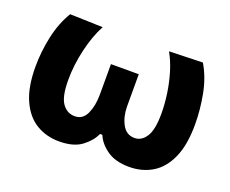

<svg xmlns="http://www.w3.org/2000/svg" viewBox="-90 -648 964 804"><g transform="rotate(20 392.0 -246.0)"><path d="M236 13Q179 13 134 -14Q89 -41 62.8 -98.8Q36.5 -156.5 36.5 -248Q36.5 -314 51 -381.8Q65.5 -449.5 98 -503.5L244.5 -499Q217 -448 200.8 -378.2Q184.5 -308.5 184.5 -243Q184.5 -168 206 -138.2Q227.5 -108.5 261.5 -108.5Q297.5 -108.5 313.8 -144.5Q330 -180.5 330 -230V-365.5H454V-222.5Q454 -178 472.5 -143.2Q491 -108.5 528 -108.5Q559 -108.5 579.2 -139.5Q599.5 -170.5 599.5 -243Q599.5 -285 592.8 -331.5Q586 -378 572.8 -421.5Q559.5 -465 540 -499L689.5 -503.5Q721.5 -449.5 734.5 -381.8Q747.5 -314 747.5 -248Q747.5 -156.5 721.5 -98.8Q695.5 -41 650.5 -14Q605.5 13 548 13Q486.5 13 449 -13.5Q411.5 -40 397.5 -75H387Q372.5 -41.5 336.2 -14.2Q300 13 236 13Z"/></g></svg>

Font: Commissioner
Style: Bold
Weight: 700
Designer: Kostas Bartsokas
Foundry: Kostas Bartsokas
Version: Version 1.000; ttfautohint (v1.8.3)